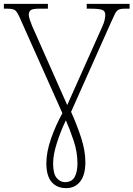

<svg xmlns="http://www.w3.org/2000/svg" viewBox="-20 -734 691 994"><path d="M322 240Q275 240 247.5 208.5Q220 177 220 111Q220 53 244.5 -17Q269 -87 303 -148L82 -643Q68 -675 56.5 -682Q45 -689 19 -689H0V-714H228V-689H182Q150 -689 139.5 -681.5Q129 -674 129 -657Q129 -648 135 -630Q141 -612 147 -598L328 -190L509 -595Q518 -614 521.5 -630Q525 -646 525 -658Q525 -677 508.5 -683Q492 -689 448 -689H429V-714H651V-689H626Q604 -689 593.5 -683.5Q583 -678 575.5 -663Q568 -648 555 -619L348 -155Q379 -86 400.5 -19.5Q422 47 422 105Q422 172 395 206Q368 240 322 240ZM316 209Q351 209 366 183Q381 157 381 111Q381 53 361 -6.5Q341 -66 321 -111Q294 -55 274.5 6Q255 67 255 112Q255 167 274 188Q293 209 316 209Z"/></svg>

Font: Noto Serif ExtraLight
Style: Regular
Weight: 200
Designer: Monotype Design Team
Foundry: Monotype Imaging Inc.
Version: Version 2.015; ttfautohint (v1.8.4.7-5d5b)